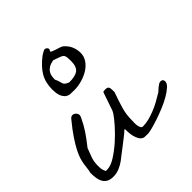

<svg xmlns="http://www.w3.org/2000/svg" viewBox="-206 -924 1074 1074"><g transform="rotate(-45 331.5 -387.0)"><path d="M4.9 -105.5Q8.8 -119.1 10.3 -133.8Q11.7 -148.4 14.2 -165Q16.6 -181.6 22.9 -202.6Q29.3 -223.6 43 -250Q56.6 -276.4 79.6 -311Q102.5 -345.7 139.6 -390.6Q143.6 -396.5 149.4 -400.9Q155.3 -405.3 162.1 -405.3Q173.8 -405.3 182.6 -396Q191.4 -386.7 191.4 -376Q191.4 -375 189.9 -369.6Q188.5 -364.3 187.5 -362.3Q176.8 -339.8 167 -322.3Q157.2 -304.7 146.5 -288.6Q135.7 -272.5 122.6 -254.9Q109.4 -237.3 91.8 -214.8Q80.1 -185.5 71.3 -160.2Q62.5 -134.8 62.5 -103.5Q62.5 -87.9 64 -78.1Q65.4 -68.4 73.2 -51.8H84Q112.3 -51.8 148.9 -74.7Q185.5 -97.7 221.2 -129.4Q256.8 -161.1 286.1 -194.3Q315.4 -227.5 329.1 -248Q331.1 -250 334.5 -257.3Q337.9 -264.6 338.9 -266.6Q340.8 -272.5 345.7 -286.6Q350.6 -300.8 356 -316.4Q361.3 -332 366.2 -346.2Q371.1 -360.4 373 -366.2Q375 -375 380.9 -376Q386.7 -377 392.6 -377Q410.2 -377 415 -369.6Q419.9 -362.3 419.9 -345.7V-329.1Q410.2 -302.7 402.8 -280.3Q395.5 -257.8 389.2 -236.3Q382.8 -214.8 379.9 -193.4Q377 -171.9 377 -146.5Q377 -143.6 376.5 -132.8Q376 -122.1 377.4 -110.8Q378.9 -99.6 383.3 -90.3Q387.7 -81.1 396.5 -81.1Q419.9 -81.1 444.8 -87.4Q469.7 -93.8 495.1 -104Q520.5 -114.3 543.5 -127Q566.4 -139.6 586.9 -152.3Q591.8 -154.3 598.6 -161.1Q605.5 -168 613.3 -174.3Q621.1 -180.7 628.9 -185.5Q636.7 -190.4 643.6 -190.4Q663.1 -190.4 663.1 -170.9Q663.1 -156.2 645.5 -140.1Q627.9 -124 601.1 -108.4Q574.2 -92.8 541 -79.1Q507.8 -65.4 477.1 -55.2Q446.3 -44.9 421.9 -38.6Q397.5 -32.2 386.7 -32.2Q382.8 -32.2 372.6 -32.7Q362.3 -33.2 358.4 -33.2Q342.8 -37.1 334 -50.8Q325.2 -64.5 320.8 -81.5Q316.4 -98.6 315.4 -115.7Q314.5 -132.8 314.5 -143.6Q311.5 -141.6 307.1 -139.2Q302.7 -136.7 301.8 -133.8Q293.9 -127 275.9 -112.8Q257.8 -98.6 236.8 -82.5Q215.8 -66.4 197.8 -52.7Q179.7 -39.1 172.9 -33.2Q153.3 -18.6 129.9 -8.8Q106.4 1 82 1Q56.6 1 42 -7.3Q27.3 -15.6 19 -29.8Q10.7 -43.9 7.8 -63.5Q4.9 -83 4.9 -105.5ZM183.6 -585.9Q183.6 -640.6 206.5 -680.2Q229.5 -719.7 277.3 -756.8Q278.3 -757.8 282.7 -760.7Q287.1 -763.7 292.5 -766.6Q297.9 -769.5 303.2 -772.5Q308.6 -775.4 313.5 -775.4Q320.3 -775.4 326.2 -770Q332 -764.6 332 -758.8V-756.8Q332 -754.9 329.6 -751.5Q327.1 -748 326.2 -747.1V-744.1Q326.2 -741.2 335.4 -737.3Q344.7 -733.4 356.9 -729.5Q369.1 -725.6 380.9 -721.7Q392.6 -717.8 396.5 -714.8Q419.9 -695.3 430.7 -670.4Q441.4 -645.5 441.4 -619.1Q441.4 -590.8 425.8 -567.9Q410.2 -544.9 385.3 -529.3Q360.4 -513.7 329.6 -504.9Q298.8 -496.1 269.5 -496.1Q264.6 -496.1 251 -496.6Q237.3 -497.1 233.4 -497.1Q215.8 -501 206.1 -511.2Q196.3 -521.5 191.4 -534.2Q186.5 -546.9 185.1 -560.5Q183.6 -574.2 183.6 -585.9ZM233.4 -614.3Q242.2 -596.7 244.1 -586.9Q246.1 -577.1 248.5 -570.8Q251 -564.5 256.8 -559.1Q262.7 -553.7 279.3 -546.9Q328.1 -546.9 349.6 -563.5Q371.1 -580.1 371.1 -625Q371.1 -646.5 369.1 -657.7Q367.2 -668.9 360.4 -674.8Q353.5 -680.7 339.8 -685.1Q326.2 -689.5 302.7 -698.2Q279.3 -693.4 266.1 -685.5Q252.9 -677.7 245.1 -666Q237.3 -654.3 235.4 -641.1Q233.4 -627.9 233.4 -614.3Z"/></g></svg>

Font: Cedarville Cursive
Style: Regular
Weight: 400
Designer: Kimberly Geswein
Foundry: Kimberly Geswein
Version: Version 1.001 2010